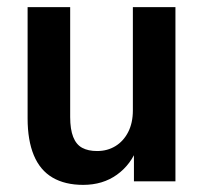

<svg xmlns="http://www.w3.org/2000/svg" viewBox="-20 -509 572 539"><path d="M213.5 10Q162.5 10 127.5 -10.5Q92.5 -31 75 -73Q57.5 -115 57.5 -176.5V-489H177V-180.5Q177 -146 185.5 -124.5Q194 -103 210.8 -94Q227.5 -85 252.5 -85Q281.5 -85 304 -98.8Q326.5 -112.5 339.8 -138.2Q353 -164 353 -199V-489H472.5V0H356V-96.5H366.5Q348 -47 308.2 -18.5Q268.5 10 213.5 10Z"/></svg>

Font: Nunito Sans 12pt ExtraLight SemiCondensed
Style: Regular
Weight: 200
Width: 4
Version: Version 3.101;gftools[0.9.27]